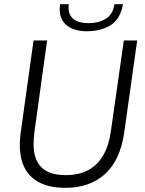

<svg xmlns="http://www.w3.org/2000/svg" viewBox="-20 -891 694 921"><path d="M293 10Q186 10 130.5 -42.5Q75 -95 75 -195Q75 -207 76 -222.5Q77 -238 79 -253L141 -697H206L145 -257Q143 -242 142 -226.5Q141 -211 141 -200Q141 -127 178 -89Q215 -51 295 -51Q359 -51 404 -75.5Q449 -100 476 -147.5Q503 -195 512 -263L574 -697H638L576 -256Q557 -123 484 -56.5Q411 10 293 10ZM395 -741Q357 -741 325.5 -754Q294 -767 278 -796Q262 -825 268 -871H310Q304 -827 328 -803.5Q352 -780 406 -780Q453 -780 487.5 -801Q522 -822 529 -871H570Q557 -799 510.5 -770Q464 -741 395 -741Z"/></svg>

Font: Hanken Grotesk Light
Style: Italic
Weight: 300
Italic angle: -8°
Designer: Alfredo Marco Pradil
Foundry: Hanken Design Co.
Version: Version 3.013